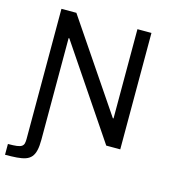

<svg xmlns="http://www.w3.org/2000/svg" viewBox="-127 -792 985 1096"><g transform="rotate(15 365.5 -244.0)"><path d="M4.3 200V136.3Q37.7 136.3 56.8 133.8Q76 131.3 85.1 124.8Q94.3 118.3 97.1 107.6Q99.8 96.9 99.8 80.9V-688H188L544.9 -160.6H548.9V-688H631.7V0H548.9L186.6 -537.2H182.6V62.8Q182.6 101.1 176.8 125.9Q171.1 150.8 158.4 165.9Q145.7 181 124.9 188.2Q104 195.4 74.1 197.7Q44.3 200 4.3 200Z"/></g></svg>

Font: Saira Thin
Style: Regular
Weight: 100
Designer: Hector Gatti with collaboration of the Omnibus-Type team
Foundry: Omnibus-Type
Version: Version 1.101